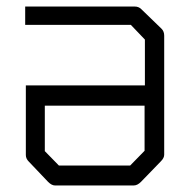

<svg xmlns="http://www.w3.org/2000/svg" viewBox="-20 -618 580 587"><path d="M423 -357V-497L380 -542H57V-598H392Q404 -598 412 -590L474 -530Q482 -522 482 -509V-145Q482 -135 472 -125L411 -62Q400 -51 389 -51H148Q138 -51 127 -62L68 -124Q59 -133 59 -144V-357ZM422 -295H117V-156L160 -112H378L422 -157Z"/></svg>

Font: 3270 Nerd Font
Style: Regular
Weight: 400
Monospace: yes
Version: Version 3.0.1;Nerd Fonts 3.3.0